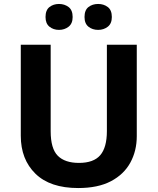

<svg xmlns="http://www.w3.org/2000/svg" viewBox="-20 -940 796 970"><path d="M671 -252Q671 -178 638.5 -118.5Q606 -59 540.5 -24.5Q475 10 375 10Q233 10 159 -62.5Q85 -135 85 -254V-714H236V-277Q236 -189 272 -153Q308 -117 379 -117Q453 -117 486.5 -156Q520 -195 520 -278V-714H671ZM210 -854Q210 -889 230 -904.5Q250 -920 278 -920Q306 -920 326.5 -904.5Q347 -889 347 -854Q347 -821 326.5 -805Q306 -789 278 -789Q250 -789 230 -805Q210 -821 210 -854ZM407 -854Q407 -889 427 -904.5Q447 -920 476 -920Q504 -920 524.5 -904.5Q545 -889 545 -854Q545 -821 524.5 -805Q504 -789 476 -789Q447 -789 427 -805Q407 -821 407 -854Z"/></svg>

Font: RS Noto Sans
Style: Bold
Weight: 700
Designer: Monotype Design Team
Foundry: Monotype Imaging Inc.
Version: Version 3.10